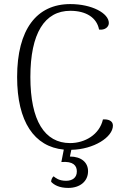

<svg xmlns="http://www.w3.org/2000/svg" viewBox="-20 -723 628 942"><path d="M534 -107C534 -131 510 -139 485 -137C468 -62 396 -21 324 -21C199 -21 129 -131 129 -345C129 -560 199 -670 325 -670C403 -670 455 -636 466 -578C495 -574 514 -591 514 -610C514 -658 431 -703 325 -703C160 -703 64 -579 64 -345C64 -126 148 -3 293 11L281 72C340 67 357 90 357 118C357 149 335 164 304 164C268 164 252 149 243 142C237 146 230 160 231 169C245 184 270 199 315 199C372 199 412 167 412 117C412 74 379 45 323 45L330 12C440 10 534 -50 534 -107Z"/></svg>

Font: Arima Koshi Light
Style: Regular
Weight: 300
Designer: Joana Correia and Natanael Gama
Foundry: NDISCOVER
Version: Version 1.019;PS 001.019;hotconv 1.0.88;makeotf.lib2.5.64775